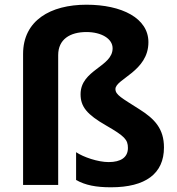

<svg xmlns="http://www.w3.org/2000/svg" viewBox="-20 -851 751 815"><path d="M610 -672C610 -774 497 -831 347 -831C194 -831 78 -764 78 -622V-66H227V-617C227 -684 277 -715 347 -715C410 -715 458 -687 458 -646C458 -567 322 -555 322 -451C322 -398 349 -365 431 -318C509 -273 523 -258 523 -223C523 -183 493 -163 441 -163C396 -163 334 -184 303 -205V-87C342 -65 387 -56 451 -56C598 -56 676 -114 676 -225C676 -304 637 -346 572 -387C497 -435 470 -448 470 -473C470 -516 610 -548 610 -672Z"/></svg>

Font: Noto Sans Malayalam UI
Style: Bold
Weight: 700
Designer: Jelle Bosma - Monotype Design Team
Foundry: Monotype Imaging Inc.
Version: Version 2.104